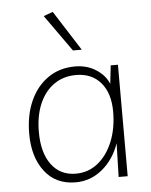

<svg xmlns="http://www.w3.org/2000/svg" viewBox="-54 -795 666 846"><g transform="rotate(-5 279.5 -371.5)"><path d="M477 -493V0H437L441 -149Q417 -79 365 -36Q313 7 247 7Q159 7 110 -57Q61 -121 61 -223Q61 -306 89 -368.5Q117 -431 168 -466.5Q219 -502 288 -502Q340 -502 380 -476.5Q420 -451 436 -412L445 -493ZM289 -464Q233 -464 191.5 -435Q150 -406 127 -353Q104 -300 104 -228Q104 -136 143 -83.5Q182 -31 251 -31Q306 -31 348 -64.5Q390 -98 414 -156.5Q438 -215 438 -289Q438 -371 398 -417.5Q358 -464 289 -464ZM285 -573 170 -735 211 -750 324 -573Z"/></g></svg>

Font: Livvic ExtraLight
Style: Regular
Weight: 275
Designer: Jacques Le Bailly, Baron von Fonthausen
Version: Version 1.001; ttfautohint (v1.8.2)